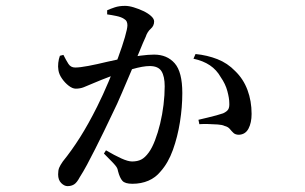

<svg xmlns="http://www.w3.org/2000/svg" viewBox="-20 -587 1040 654"><path d="M210 47Q199 47 188.5 36.5Q178 26 178 7Q178 -7 181.5 -15.5Q185 -24 194 -37Q224 -74 252.5 -119Q281 -164 311 -224Q331 -264 349.5 -308Q368 -352 382.5 -391.5Q397 -431 405.5 -460.5Q414 -490 414 -501Q414 -508 411.5 -513.5Q409 -519 402 -523Q393 -529 376.5 -532.5Q360 -536 345 -538V-552Q356 -557 371 -562Q386 -567 406 -567Q419 -567 435.5 -562Q452 -557 468 -549.5Q484 -542 494.5 -532.5Q505 -523 505 -514Q505 -499 493.5 -489Q482 -479 476 -461Q468 -444 455.5 -413Q443 -382 427 -345Q411 -308 395 -270Q379 -232 363 -200Q349 -170 334 -139.5Q319 -109 304.5 -80Q290 -51 276.5 -26Q263 -1 252 16Q242 35 232.5 41Q223 47 210 47ZM431 39Q406 39 397 29Q388 19 382 -4Q381 -12 377 -18Q373 -24 363 -34.5Q353 -45 334 -64L341 -75Q370 -58 393 -47.5Q416 -37 430 -37Q448 -37 461 -43.5Q474 -50 487 -68Q498 -83 508 -109Q518 -135 525.5 -166Q533 -197 537 -230Q541 -263 541 -293Q541 -327 530 -344.5Q519 -362 490 -362Q467 -362 430.5 -351.5Q394 -341 358 -327.5Q322 -314 299 -304Q278 -295 265.5 -290Q253 -285 238 -285Q227 -285 214 -295Q201 -305 191 -319.5Q181 -334 179 -348Q177 -360 178.5 -373Q180 -386 184 -397L196 -400Q205 -382 213 -369.5Q221 -357 236 -357Q252 -357 281 -362.5Q310 -368 345 -376.5Q380 -385 415 -390Q432 -394 459 -397.5Q486 -401 505 -401Q549 -401 575 -371.5Q601 -342 601 -270Q601 -222 593 -171.5Q585 -121 569 -76.5Q553 -32 527 -3Q510 18 485.5 28.5Q461 39 431 39ZM794 -128Q782 -128 775.5 -134Q769 -140 763 -147.5Q757 -155 745 -158Q737 -162 721.5 -163Q706 -164 689 -164.5Q672 -165 659 -164L656 -179Q672 -183 687.5 -186.5Q703 -190 717 -194Q731 -198 740 -201Q753 -207 757.5 -214.5Q762 -222 761 -237Q761 -252 754.5 -276.5Q748 -301 732 -324Q718 -349 695 -364.5Q672 -380 639 -387L646 -403Q686 -399 720.5 -385.5Q755 -372 781 -345Q809 -318 823 -280.5Q837 -243 837 -199Q837 -169 826.5 -149Q816 -129 794 -128Z"/></svg>

Font: Noto Serif JP ExtraLight Medium
Style: Regular
Weight: 500
Version: Version 2.003-H1;hotconv 1.1.1;makeotfexe 2.6.0